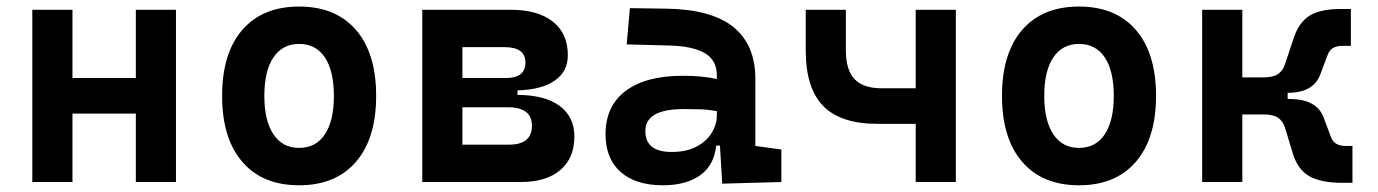

<svg xmlns="http://www.w3.org/2000/svg" viewBox="-20 -547 4142 577"><path d="M77.1 0V-517.6H197.8V-312.5H388.2V-517.6H508.8V0H388.2V-205.6H197.8V0Z M878.9 9.8Q769 9.8 708.3 -60.5Q647.5 -130.9 647.5 -258.8Q647.5 -387.2 708.3 -457.3Q769 -527.3 878.9 -527.3Q988.8 -527.3 1049.6 -457.3Q1110.4 -387.2 1110.4 -258.8Q1110.4 -130.9 1049.6 -60.5Q988.8 9.8 878.9 9.8ZM878.9 -102.5Q929.2 -102.5 956.3 -143.3Q983.4 -184.1 983.4 -258.8Q983.4 -334 956.3 -374.5Q929.2 -415 878.9 -415Q829.1 -415 801.8 -374.5Q774.4 -334 774.4 -258.8Q774.4 -184.1 801.8 -143.3Q829.1 -102.5 878.9 -102.5Z M1249 0V-517.6H1514.6Q1596.7 -517.6 1641.6 -481.9Q1686.5 -446.3 1686.5 -380.9Q1686.5 -332 1647 -304.7Q1607.4 -277.3 1535.2 -275.4V-261.7Q1616.7 -261.7 1661.4 -229Q1706.1 -196.3 1706.1 -136.7Q1706.1 -71.8 1663.8 -35.9Q1621.6 0 1544.9 0ZM1496.6 -405.3H1369.6V-312.5H1500Q1559.1 -312.5 1559.1 -358.9Q1559.1 -405.3 1496.6 -405.3ZM1506.3 -224.6H1369.6V-112.3H1509.8Q1578.6 -112.3 1578.6 -169.4Q1578.6 -224.6 1506.3 -224.6Z M1972.2 9.8Q1890.1 9.8 1845 -30.3Q1799.8 -70.3 1799.8 -143.6Q1799.8 -228.5 1860.4 -273.9Q1920.9 -319.3 2031.7 -319.3Q2090.3 -319.3 2134.3 -309.6V-320.3Q2134.3 -365.7 2098.6 -387Q2063 -408.2 1992.2 -410.2L1863.3 -413.6L1873 -522.5L1982.4 -521Q2118.2 -519 2184.1 -465.6Q2250 -412.1 2250 -309.6V-108.4L2328.1 -97.7V0L2150.4 4.9L2143.6 -109.4H2132.3Q2126 -49.8 2083.7 -20Q2041.5 9.8 1972.2 9.8ZM1998.5 -90.3Q2043.5 -90.3 2073.7 -106.7Q2104 -123 2119.1 -148.2Q2134.3 -173.3 2134.3 -200.2V-212.9Q2107.9 -217.8 2084.2 -218.5Q2060.5 -219.2 2034.7 -219.2Q1919.4 -219.2 1919.4 -153.3Q1919.4 -90.3 1998.5 -90.3Z M2617.2 -174.8Q2506.3 -174.8 2453.9 -228.5Q2401.4 -282.2 2401.4 -395.5V-517.6H2522V-395.5Q2522 -336.9 2548.1 -309.3Q2574.2 -281.7 2629.4 -281.7H2731.9V-517.6H2852.5V0H2731.9V-174.8Z M3222.7 9.8Q3112.8 9.8 3052 -60.5Q2991.2 -130.9 2991.2 -258.8Q2991.2 -387.2 3052 -457.3Q3112.8 -527.3 3222.7 -527.3Q3332.5 -527.3 3393.3 -457.3Q3454.1 -387.2 3454.1 -258.8Q3454.1 -130.9 3393.3 -60.5Q3332.5 9.8 3222.7 9.8ZM3222.7 -102.5Q3272.9 -102.5 3300 -143.3Q3327.1 -184.1 3327.1 -258.8Q3327.1 -334 3300 -374.5Q3272.9 -415 3222.7 -415Q3172.9 -415 3145.5 -374.5Q3118.2 -334 3118.2 -258.8Q3118.2 -184.1 3145.5 -143.3Q3172.9 -102.5 3222.7 -102.5Z M3592.8 0V-517.6H3713.4V-314.5H3777.3Q3806.2 -314.5 3820.8 -324.5Q3835.4 -334.5 3841.8 -354.5L3868.2 -433.6Q3884.3 -481.4 3917 -500.7Q3949.7 -520 4008.8 -520H4039.6V-409.2H4013.7Q3980 -409.2 3970.2 -382.8L3948.7 -325.7Q3928.7 -268.1 3850.1 -268.1H3849.6V-249.5H3855Q3938.5 -249.5 3958.5 -191.9L3980 -134.8Q3989.7 -108.4 4023.4 -108.4H4044.4V2.4H4013.7Q3951.2 2.4 3916 -16.8Q3880.9 -36.1 3865.7 -84L3841.8 -163.1Q3835.4 -183.1 3820.8 -193.1Q3806.2 -203.1 3777.3 -203.1H3713.4V0Z"/></svg>

Font: Caskaydia Cove SemiBold
Style: Regular
Weight: 600
Monospace: yes
Designer: Aaron Bell
Foundry: Saja Typeworks
Version: Version 4.300; ttfautohint (v1.8.3)